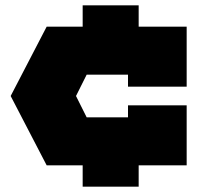

<svg xmlns="http://www.w3.org/2000/svg" viewBox="-20 -620 800 720"><path d="M500 -600V-520H680V-295H460V-340H305L265 -260L305 -180H460V-225H680V0H500V80H290V0H155L20 -260L155 -520H290V-600Z"/></svg>

Font: Imperial One
Style: Regular
Weight: 400
Designer: Jovanny Lemonad
Foundry: Jovanny Lemonad
Version: Version 1.000